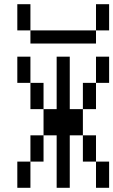

<svg xmlns="http://www.w3.org/2000/svg" viewBox="-20 -895 540 915"><path d="M62.5 -125Q62.5 -125 62.5 0H125Q125 0 125 -125ZM250 -250Q250 -250 250 0H312.5Q312.5 0 312.5 -250H375Q375 -250 375 -125H437.5Q437.5 -125 437.5 0H500Q500 0 500 -125H437.5Q437.5 -125 437.5 -250H375Q375 -250 375 -375H312.5Q312.5 -375 312.5 -625H250Q250 -625 250 -375H187.5Q187.5 -375 187.5 -250H125Q125 -250 125 -125H187.5Q187.5 -125 187.5 -250ZM187.5 -375Q187.5 -375 187.5 -500H125Q125 -500 125 -375ZM375 -375H437.5Q437.5 -375 437.5 -500H375Q375 -500 375 -375ZM125 -500Q125 -500 125 -625H62.5Q62.5 -625 62.5 -500ZM437.5 -500H500Q500 -500 500 -625H437.5Q437.5 -625 437.5 -500ZM125 -750V-687.5H437.5V-750ZM125 -750Q125 -750 125 -875H62.5Q62.5 -875 62.5 -750ZM437.5 -750H500Q500 -750 500 -875H437.5Q437.5 -875 437.5 -750Z"/></svg>

Font: CalcUnifontExMono
Style: Regular
Weight: 500
Version: Version 15.0.06